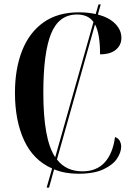

<svg xmlns="http://www.w3.org/2000/svg" viewBox="-20 -780 606 873"><path d="M192 73 217 -14Q132 -51 90 -141Q48 -231 48 -358Q48 -467 80.5 -549.5Q113 -632 177.5 -678Q242 -724 339 -724Q381 -724 415 -716L428 -760H438L425 -714Q477 -700 504.5 -671.5Q532 -643 532 -608Q532 -575 507 -554Q482 -533 435 -533Q435 -627 412 -669L239 -55Q280 -1 355 -1Q419 -1 456 -41.5Q493 -82 503 -157Q519 -151 525 -138.5Q531 -126 531 -114Q531 -88 512.5 -59.5Q494 -31 451 -10.5Q408 10 336 10Q275 10 226 -10L203 73ZM177 -358Q177 -254 190 -181Q203 -108 231 -65L405 -680Q381 -714 330 -714Q248 -714 212.5 -627.5Q177 -541 177 -358Z"/></svg>

Font: Noto Serif Display Condensed SemiBold
Style: Regular
Weight: 600
Width: 3
Designer: Monotype Design Team
Foundry: Monotype Imaging Inc.
Version: Version 2.009